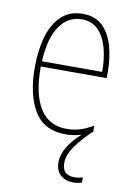

<svg xmlns="http://www.w3.org/2000/svg" viewBox="-85 -592 599 863"><g transform="rotate(10 214.0 -160.0)"><path d="M256 137Q256 193 311 193Q323 193 334 191Q345 189 350 187V210Q344 213 333.5 215Q323 217 310 217Q276 217 253 197.5Q230 178 230 138Q230 104 251 69Q272 34 311 -1Q277 10 239 10Q141 10 96 -64Q51 -138 51 -263Q51 -343 69.5 -405Q88 -467 126 -502Q164 -537 223 -537Q280 -537 314 -503.5Q348 -470 363 -415.5Q378 -361 378 -298V-271H77Q76 -147 117 -81Q158 -15 239 -15Q271 -15 299.5 -23.5Q328 -32 360 -51V-22Q358 -21 355 -19Q317 16 286.5 58Q256 100 256 137ZM223 -512Q161 -512 122.5 -458Q84 -404 78 -295H353Q353 -356 339.5 -405Q326 -454 297 -483Q268 -512 223 -512Z"/></g></svg>

Font: Noto Sans Telugu Condensed Thin
Style: Regular
Weight: 100
Width: 3
Designer: Jelle Bosma - Monotype Design Team
Foundry: Monotype Imaging Inc.
Version: Version 2.005; ttfautohint (v1.8.4.7-5d5b)